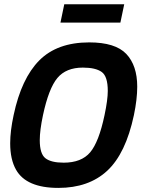

<svg xmlns="http://www.w3.org/2000/svg" viewBox="-20 -895 700 929"><path d="M262.2 14.2Q107.4 14.2 57.6 -73.7Q29.3 -123.5 29.3 -201.7Q29.3 -261.2 45.9 -337.9Q83.5 -515.6 170.2 -602.8Q256.8 -689.9 411.6 -689.9Q538.1 -689.9 591.1 -634Q644 -578.1 644 -475.6Q644 -415 627.9 -337.9Q588.4 -151.9 498.8 -68.8Q409.2 14.2 262.2 14.2ZM288.1 -107.9Q374 -107.9 416.3 -158Q458.5 -208 485.8 -337.9Q501.5 -412.1 501.5 -455.1Q501.5 -525.9 471.9 -546.9Q442.4 -567.9 380.9 -567.9Q299.8 -567.9 257.8 -517.8Q215.8 -467.8 188 -337.9Q172.4 -264.6 172.4 -216.8Q172.4 -150.4 200 -129.2Q227.5 -107.9 288.1 -107.9ZM562.5 -785.6H272.5L291 -874.5H581.1Z"/></svg>

Font: Cadman
Style: Bold Italic
Weight: 700
Italic angle: -12°
Designer: Paul James MIller
Foundry: High-Logic / Made with FontCreator
Version: Version 2.114;March 28, 2021;FontCreator 13.0.0.2683 64-bit